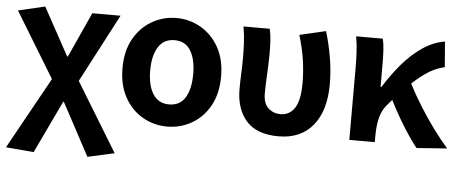

<svg xmlns="http://www.w3.org/2000/svg" viewBox="-51 -698 2485 1036"><g transform="rotate(5 1191.0 -180.0)"><path d="M161 214 10 201 225 -187 10 -540 155 -574 296 -316H300L411 -560H564L370 -190L597 182L452 214L300 -70H296Z M866 14Q795 14 734 -20.5Q673 -55 636 -121Q599 -187 599 -280Q599 -373 636 -438.5Q673 -504 734 -539Q795 -574 866 -574Q937 -574 998 -539Q1059 -504 1096 -438.5Q1133 -373 1133 -280Q1133 -187 1096 -121Q1059 -55 998 -20.5Q937 14 866 14ZM866 -106Q925 -106 953.5 -153Q982 -200 982 -280Q982 -360 953.5 -407Q925 -454 866 -454Q808 -454 778.5 -407Q749 -360 749 -280Q749 -200 778.5 -153Q808 -106 866 -106Z M1469 14Q1351 14 1294.5 -50Q1238 -114 1238 -221Q1238 -264 1240 -307Q1242 -350 1242 -393Q1242 -426 1240 -470Q1238 -514 1230 -560H1372Q1379 -531 1381 -496.5Q1383 -462 1383 -423Q1383 -398 1381.5 -362Q1380 -326 1378 -286Q1376 -246 1376 -209Q1376 -156 1403.5 -131Q1431 -106 1469 -106Q1519 -106 1546.5 -148.5Q1574 -191 1574 -283Q1574 -340 1565.5 -402.5Q1557 -465 1534 -541L1676 -574Q1697 -504 1709 -432.5Q1721 -361 1721 -290Q1721 -147 1655.5 -66.5Q1590 14 1469 14Z M1852 0V-393Q1852 -426 1850 -471.5Q1848 -517 1840 -560H1984Q1991 -534 1993 -498Q1995 -462 1995 -423V-300H2000Q2042 -368 2092 -426.5Q2142 -485 2199 -524Q2256 -563 2320 -574L2331 -436Q2287 -426 2246 -401Q2205 -376 2158 -332Q2186 -277 2223.5 -216.5Q2261 -156 2302.5 -99.5Q2344 -43 2382 0L2217 12Q2182 -32 2142 -96Q2102 -160 2064 -235Q2060 -230 2054.5 -224Q2049 -218 2044 -212Q2014 -180 2002 -137Q1990 -94 1990 -32V0Z"/></g></svg>

Font: Chiron Sans HK TT
Style: Bold
Weight: 700
Designer: Ryoko NISHIZUKA 西塚涼子 (kana, bopomofo & ideographs); Paul D. Hunt (Latin, Greek & Cyrillic); Sandoll Communications 산돌커뮤니
Foundry: Adobe
Version: Version 2.022;hotconv 1.0.109;makeotfexe 2.5.65596